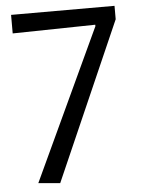

<svg xmlns="http://www.w3.org/2000/svg" viewBox="-51 -736 574 784"><g transform="rotate(-5 235.5 -344.0)"><path d="M164 7 75 -1 363 -619V-625L24 -619V-695H448V-640Z"/></g></svg>

Font: Ruda
Style: Regular
Weight: 400
Designer: Mariela Monsalve and Angelina Sanchez
Foundry: Mariela Monsalve and Angelina Sanchez
Version: Version 2.000